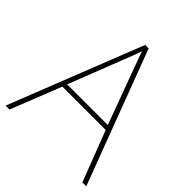

<svg xmlns="http://www.w3.org/2000/svg" viewBox="-197 -843 971 971"><g transform="rotate(45 288.5 -358.0)"><path d="M549 0 445 -271H135L28 0H0L282 -716H307L577 0ZM325 -594Q319 -611 311 -632.5Q303 -654 293 -682Q286 -660 277 -636.5Q268 -613 260 -593L144 -296H435Z"/></g></svg>

Font: Noto Sans Thin
Style: Regular
Weight: 100
Designer: Monotype Design Team
Foundry: Monotype Imaging Inc.
Version: Version 2.007